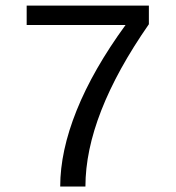

<svg xmlns="http://www.w3.org/2000/svg" viewBox="-20 -679 640 699"><path d="M522 -590.8Q291 -258.8 291 0H199.2Q199.2 -128.4 259 -277.1Q318.8 -425.8 437 -587.9H77.1V-658.7H522Z"/></svg>

Font: Cousine
Style: Regular
Weight: 400
Monospace: yes
Designer: Steve Matteson
Foundry: Monotype Imaging Inc.
Version: Version 1.21